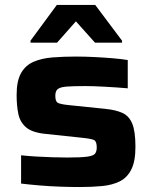

<svg xmlns="http://www.w3.org/2000/svg" viewBox="-20 -746 615 774"><path d="M302 8Q265 8 222.5 6.5Q180 5 139 1.5Q98 -2 65 -6V-120Q92 -117 125.5 -115Q159 -113 192.5 -112Q226 -111 252 -111Q307 -111 332 -114.5Q357 -118 363.5 -127Q370 -136 370 -152Q370 -176 359 -181.5Q348 -187 307 -191L166 -206Q111 -211 86 -232Q61 -253 54 -286.5Q47 -320 47 -363Q47 -420 65 -451.5Q83 -483 115.5 -497Q148 -511 191.5 -514.5Q235 -518 286 -518Q322 -518 361.5 -516Q401 -514 436 -511Q471 -508 495 -504V-390Q448 -394 401 -396.5Q354 -399 324 -399Q275 -399 249 -397Q223 -395 213 -387Q203 -379 203 -360Q203 -339 211.5 -332.5Q220 -326 260 -322L406 -307Q446 -303 473 -291Q500 -279 513 -248Q526 -217 526 -154Q526 -96 509.5 -63Q493 -30 463 -15Q433 0 392 4Q351 8 302 8ZM103 -574V-582L209 -726H364L472 -582V-574H363L286 -660L210 -574Z"/></svg>

Font: Saira Expanded
Style: Bold
Weight: 700
Width: 7
Designer: Hector Gatti with collaboration of the Omnibus-Type team
Foundry: Omnibus-Type
Version: Version 1.100; ttfautohint (v1.8.3)